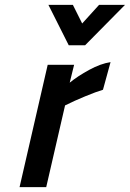

<svg xmlns="http://www.w3.org/2000/svg" viewBox="-20 -765 531 785"><path d="M175 -500H283L265 -427Q298 -454 345 -479.5Q392 -505 432 -511L401 -398Q374 -390 329 -371.5Q284 -353 246 -334L169 0H60ZM178 -745H278L316 -669L385 -745H491L328 -580H261Z"/></svg>

Font: Cairo SemiBold
Style: Italic
Weight: 600
Italic angle: -13°
Designer: Mohamed Gaber, Accademia di Belle Arti di Urbino and others
Foundry: Kief Type Foundry, Accademia di Belle Arti di Urbino and others
Version: Version 3.011